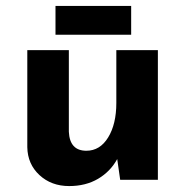

<svg xmlns="http://www.w3.org/2000/svg" viewBox="-20 -606 624 647"><path d="M512 -437V0H385L375 -70Q352 -28 310.5 -3.5Q269 21 213 21Q153 21 113 -16Q73 -53 72 -110V-437H212V-162Q215 -98 271 -98Q317 -98 344.5 -143Q372 -188 372 -259V-437ZM422 -586V-489H167V-586Z"/></svg>

Font: Josefin Sans
Style: Bold
Weight: 700
Designer: Santiago Orozco
Foundry: Typemade
Version: Version 2.000